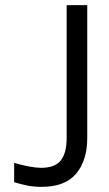

<svg xmlns="http://www.w3.org/2000/svg" viewBox="-20 -720 424 746"><path d="M142 6Q113 6 89 1.5Q65 -3 35 -12V-87Q102 -68 140 -68Q194 -68 216.5 -97Q239 -126 239 -184V-700H319V-184Q319 -97 276 -45.5Q233 6 142 6Z"/></svg>

Font: TASA Explorer VF
Style: Regular
Weight: 400
Designer: Weizhong Zhang
Foundry: Local Remote
Version: Version 1.000;Glyphs 3.2 (3192)